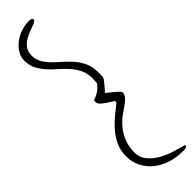

<svg xmlns="http://www.w3.org/2000/svg" viewBox="-389 -1013 1102 1102"><g transform="rotate(-45 162.5 -462.0)"><path d="M39.1 -96.7Q39.1 -135.7 52.2 -168.9Q65.4 -202.1 85.9 -229.5Q106.4 -256.8 129.9 -278.8Q153.3 -300.8 173.3 -316.4Q193.4 -332 206.5 -342.8Q219.7 -353.5 219.7 -357.4Q219.7 -358.4 219.2 -361.3Q218.8 -364.3 218.8 -365.2Q214.8 -368.2 201.7 -376Q188.5 -383.8 173.8 -394Q159.2 -404.3 147.5 -415.5Q135.7 -426.8 135.7 -438.5Q135.7 -440.4 136.2 -446.3Q136.7 -452.1 137.7 -454.1Q162.1 -460.9 183.1 -475.6Q204.1 -490.2 218.8 -511.7Q218.8 -513.7 218.8 -519Q218.8 -524.4 219.2 -531.2Q219.7 -538.1 219.7 -543.5Q219.7 -548.8 219.7 -551.8Q219.7 -591.8 204.1 -622.1Q188.5 -652.3 166.5 -677.2Q144.5 -702.1 117.7 -725.1Q90.8 -748 68.4 -772.9Q45.9 -797.9 30.3 -827.1Q14.6 -856.4 14.6 -895.5Q14.6 -927.7 31.2 -954.1Q47.9 -980.5 73.2 -999.5Q98.6 -1018.6 129.9 -1028.8Q161.1 -1039.1 190.4 -1039.1Q194.3 -1039.1 199.2 -1039.1Q204.1 -1039.1 208.5 -1038.1Q212.9 -1037.1 216.3 -1034.7Q219.7 -1032.2 219.7 -1025.4Q219.7 -1018.6 208.5 -1012.7Q197.3 -1006.8 179.7 -1000.5Q162.1 -994.1 142.1 -985.8Q122.1 -977.5 104.5 -964.8Q86.9 -952.1 75.7 -933.1Q64.5 -914.1 64.5 -886.7Q64.5 -856.4 79.1 -830.6Q93.8 -804.7 116.7 -781.7Q139.6 -758.8 166 -735.8Q192.4 -712.9 215.3 -686Q238.3 -659.2 252.9 -627.4Q267.6 -595.7 267.6 -555.7Q267.6 -552.7 267.6 -546.4Q267.6 -540 267.6 -533.2Q267.6 -526.4 267.6 -520Q267.6 -513.7 267.6 -511.7Q266.6 -509.8 263.7 -502.9Q260.7 -496.1 258.8 -495.1Q256.8 -491.2 250 -483.4Q243.2 -475.6 235.4 -466.3Q227.5 -457 220.7 -449.2Q213.9 -441.4 210.9 -438.5Q213.9 -434.6 225.6 -425.8Q237.3 -417 250.5 -406.2Q263.7 -395.5 274.4 -384.8Q285.2 -374 285.2 -369.1Q285.2 -350.6 271.5 -335.9Q257.8 -321.3 236.8 -306.6Q215.8 -292 191.4 -274.4Q167 -256.8 145.5 -231.4Q124 -206.1 107.9 -171.4Q91.8 -136.7 88.9 -88.9Q85.9 -43 109.9 -11.2Q133.8 20.5 169.9 41.5Q206.1 62.5 248 75.7Q290 88.9 324.2 97.7V99.6Q324.2 100.6 325.2 101.6Q325.2 107.4 319.3 110.4Q313.5 113.3 306.6 114.3Q299.8 115.2 293 114.7Q286.1 114.3 284.2 114.3Q236.3 114.3 191.9 99.6Q147.5 85 113.8 58.1Q80.1 31.2 59.6 -7.8Q39.1 -46.9 39.1 -96.7Z"/></g></svg>

Font: Cedarville Cursive
Style: Regular
Weight: 400
Designer: Kimberly Geswein
Foundry: Kimberly Geswein
Version: Version 1.001 2010